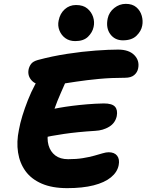

<svg xmlns="http://www.w3.org/2000/svg" viewBox="-20 -968 759 995"><path d="M328 7Q250 7 196 -16.5Q142 -40 112 -81.5Q82 -123 73.5 -178Q65 -233 78 -295Q84 -329 96 -368Q108 -407 124.5 -449Q141 -491 163 -532Q182 -571 212.5 -592.5Q243 -614 278 -614Q291 -614 304 -606.5Q317 -599 324 -585.5Q331 -572 324 -552Q313 -526 295 -486Q277 -446 259.5 -396.5Q242 -347 231 -292Q222 -249 231.5 -215.5Q241 -182 266.5 -162.5Q292 -143 333 -143Q376 -143 409.5 -148.5Q443 -154 468 -161Q493 -168 511.5 -173.5Q530 -179 543 -179Q573 -179 587 -161Q601 -143 595 -112Q588 -76 555 -49Q522 -22 465 -7.5Q408 7 328 7ZM191 -252Q167 -247 156.5 -256Q146 -265 144.5 -282.5Q143 -300 147 -320Q153 -348 176 -370Q199 -392 228 -398Q257 -404 288 -409.5Q319 -415 354.5 -419.5Q390 -424 431 -427.5Q472 -431 518 -432Q561 -432 576 -415Q591 -398 585 -366Q577 -330 545.5 -311Q514 -292 474 -290Q426 -287 386 -283Q346 -279 312 -274Q278 -269 247.5 -263.5Q217 -258 191 -252ZM224 -525Q169 -525 145.5 -549.5Q122 -574 128 -607Q131 -623 141 -636.5Q151 -650 176 -657Q250 -677 328.5 -689Q407 -701 476 -706Q545 -711 592 -711Q648 -711 676 -682.5Q704 -654 696 -614Q692 -593 675.5 -579Q659 -565 628 -565Q556 -565 492.5 -559Q429 -553 376 -545Q323 -537 284.5 -531Q246 -525 224 -525ZM617 -759Q575 -759 551.5 -791Q528 -823 538 -872Q545 -905 572 -926.5Q599 -948 632 -948Q666 -948 686.5 -930.5Q707 -913 714.5 -886.5Q722 -860 717 -835Q712 -807 687.5 -783Q663 -759 617 -759ZM370 -755Q340 -755 319 -770Q298 -785 288 -810Q278 -835 284 -862Q291 -898 315.5 -920Q340 -942 374 -942Q411 -942 432.5 -924Q454 -906 462.5 -880Q471 -854 465 -828Q459 -800 436 -777.5Q413 -755 370 -755Z"/></svg>

Font: Shantell Sans Light
Style: Bold Italic
Weight: 700
Italic angle: -11°
Version: Version 1.011;[c5ecc13dd]